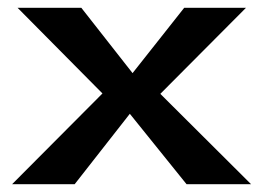

<svg xmlns="http://www.w3.org/2000/svg" viewBox="-20 -471 677 491"><path d="M11 0H171L312 -180L457 0H622L390 -231L609 -451H451L319 -284L188 -451H25L242 -232Z"/></svg>

Font: Charger Sport
Style: UltNrw
Weight: 1000
Designer: Jasper
Foundry: Cannot Into Space Fonts
Version: Version 1.1